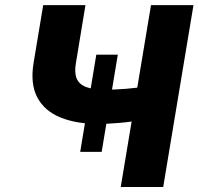

<svg xmlns="http://www.w3.org/2000/svg" viewBox="-20 -748 794 768"><path d="M451.2 -529.3 386.7 -140.6H300.8L365.2 -529.3ZM152.8 -727.5H321.8L283.7 -496.1Q276.9 -458 286.6 -434.3Q296.4 -410.6 324.5 -399.9Q352.5 -389.2 400.9 -389.2Q414.1 -389.2 436 -389.9Q458 -390.6 482.2 -392.6Q506.3 -394.5 527.6 -397.2Q548.8 -399.9 561 -403.3L539.1 -268.6Q525.4 -264.6 503.2 -261.5Q481 -258.3 456.1 -256.3Q431.2 -254.4 409.9 -253.2Q388.7 -252 377.9 -252Q286.1 -252 221.9 -278.1Q157.7 -304.2 129.2 -358.4Q100.6 -412.6 114.3 -496.1ZM584 -727.5H753.9L632.8 0H462.9Z"/></svg>

Font: Inter Tight ExtraBold
Style: Italic
Weight: 800
Italic angle: -9.39999°
Designer: Rasmus Andersson
Foundry: rsms
Version: Version 3.004